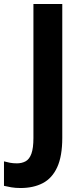

<svg xmlns="http://www.w3.org/2000/svg" viewBox="-87 -734 413 965"><path d="M16 211Q-9 211 -30 207.5Q-51 204 -67 200V77Q-53 81 -37 84Q-21 87 -2 87Q23 87 42 76.5Q61 66 71 38Q81 10 81 -40V-714H226V-41Q226 51 200.5 106.5Q175 162 128 186.5Q81 211 16 211Z"/></svg>

Font: Noto Sans Thai SemiCondensed
Style: Bold
Weight: 700
Width: 4
Designer: Monotype Design Team
Foundry: Monotype Imaging Inc.
Version: Version 2.001